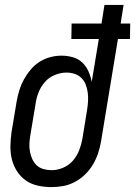

<svg xmlns="http://www.w3.org/2000/svg" viewBox="-20 -755 551 783"><path d="M190 8Q161 8 134 2Q107 -4 85.5 -19Q64 -34 49.5 -56.5Q35 -79 28.5 -105Q22 -131 22.5 -159.5Q23 -188 27 -216L48 -342Q52 -365 59 -387.5Q66 -410 77.5 -431Q89 -452 105 -471Q121 -490 141.5 -503Q162 -516 185 -522Q208 -528 231 -528Q255 -528 277.5 -521.5Q300 -515 316 -499.5Q332 -484 341 -463.5Q350 -443 354 -421L383 -596H271L272 -659H394L406 -735H484L472 -659H511L510 -596H461L392 -178Q388 -154 380 -130Q372 -106 359 -84Q346 -62 327.5 -44Q309 -26 286 -13.5Q263 -1 238.5 3.5Q214 8 190 8ZM191 -61Q214 -61 237.5 -71Q261 -81 277.5 -100Q294 -119 303 -142.5Q312 -166 316 -189L335 -306Q338 -324 339 -341.5Q340 -359 338 -376Q336 -393 330 -409Q324 -425 312.5 -436.5Q301 -448 285 -453.5Q269 -459 251 -459Q227 -459 203 -449Q179 -439 162.5 -420Q146 -401 137 -377.5Q128 -354 125 -331L104 -205Q101 -188 100 -171Q99 -154 102 -137.5Q105 -121 111.5 -106.5Q118 -92 129.5 -81Q141 -70 157.5 -65.5Q174 -61 191 -61Z"/></svg>

Font: Iosevka QP
Style: Italic
Weight: 400
Italic angle: -9°
Designer: Belleve Invis
Foundry: Belleve Invis
Version: Version 20.0.0; ttfautohint (v1.8.4)